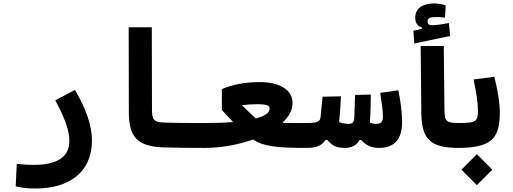

<svg xmlns="http://www.w3.org/2000/svg" viewBox="-20 -851 2970 1111"><path d="M186.5 239.7C376.5 239.7 512.2 148.4 512.2 -38.1C512.2 -126 476.1 -225.6 413.6 -330.6L299.8 -270.5C353 -171.4 381.3 -100.1 381.3 -34.2C381.3 62.5 301.8 103 176.8 103C132.8 103 114.3 100.6 77.1 97.2L70.8 227.1C106.9 235.8 134.3 239.7 186.5 239.7Z M1166 4.9C1194.3 4.9 1206.1 -30.3 1206.1 -63.5C1206.1 -106.9 1194.3 -139.2 1171.9 -139.2C1094.2 -139.2 989.3 -139.2 923.8 -142.1C873 -144.5 859.4 -156.7 859.4 -215.3L858.4 -693.4H724.6L725.6 -198.2C726.1 -57.1 776.9 -2.9 927.7 2C999.5 4.4 1099.6 4.9 1166 4.9Z M1164.1 4.9C1258.8 4.9 1357.9 -13.2 1443.4 -43.5C1503.4 -5.4 1574.2 4.9 1751 4.9C1803.7 4.9 1816.4 -12.7 1816.4 -67.9C1816.4 -113.8 1810.1 -139.2 1758.8 -139.2C1697.8 -139.2 1650.4 -139.2 1613.3 -139.6C1650.9 -174.3 1672.9 -213.4 1672.9 -254.9C1672.9 -326.7 1606 -376 1481.4 -376C1392.1 -376 1320.3 -359.4 1263.7 -335.4V-215.3C1286.6 -189 1307.6 -166.5 1328.6 -145C1277.8 -140.6 1223.6 -139.2 1171.9 -139.2ZM1460 -165.5 1458.5 -167C1431.6 -192.4 1416 -206.5 1379.9 -242.2C1406.7 -245.6 1435.5 -248 1465.8 -248C1529.8 -248 1540 -238.8 1540 -223.1C1540 -196.8 1508.8 -178.2 1460 -165.5Z M1752 4.9C1806.2 4.9 1839.4 -5.4 1863.8 -41H1873.5C1904.8 -5.4 1929.7 4.9 1975.1 4.9C2010.7 4.9 2043.5 -7.8 2060.5 -41H2070.3C2098.6 -9.3 2129.9 4.9 2174.3 4.9C2261.2 4.9 2306.6 -45.4 2306.6 -143.6C2306.6 -199.2 2298.3 -262.7 2285.2 -328.6L2180.2 -313.5C2189 -254.4 2195.8 -210 2195.8 -173.3C2195.8 -146.5 2183.6 -134.3 2155.8 -134.3C2143.1 -134.3 2131.8 -136.7 2120.6 -140.6C2124 -195.3 2125.5 -249 2125.5 -303.7L2034.7 -301.8C2033.2 -259.3 2031.7 -217.3 2030.3 -174.8C2029.3 -144.5 2021.5 -134.3 1996.6 -134.3C1978.5 -134.3 1961.4 -137.2 1942.4 -144.5C1947.3 -194.3 1950.7 -243.7 1953.1 -293.5L1846.7 -291.5L1835 -174.3C1832.5 -148.4 1817.9 -139.2 1757.8 -139.2Z M2633.8 4.9C2662.1 4.9 2673.8 -25.4 2673.8 -58.6C2673.8 -102.1 2662.1 -139.2 2639.6 -139.2C2563.5 -139.2 2552.7 -146 2551.8 -215.3L2547.9 -585H2414.1L2418 -198.2C2419.4 -43.9 2471.2 4.9 2633.8 4.9ZM2377.4 -599.6 2584.5 -642.6 2577.6 -717.8C2548.3 -712.4 2506.3 -705.1 2485.4 -705.1C2463.9 -705.1 2454.1 -709 2454.1 -727.5C2454.1 -748 2471.2 -752.4 2509.3 -752.4C2520.5 -752.4 2540 -751 2555.2 -749L2559.1 -819.3C2543 -825.7 2514.6 -831.1 2492.2 -831.1C2428.2 -831.1 2382.8 -804.7 2382.8 -748.5C2382.8 -717.3 2397 -698.7 2422.9 -690.9V-685.1L2372.1 -672.9Z M2627.9 4.9C2828.6 4.9 2872.1 -52.7 2872.1 -201.7C2872.1 -257.8 2860.4 -327.1 2840.3 -406.7L2720.2 -391.1C2736.8 -313 2745.6 -252.4 2745.6 -213.4C2745.6 -148.9 2737.3 -139.2 2633.8 -139.2ZM2739.3 220.2 2828.6 130.9 2739.3 41 2649.9 130.9Z"/></svg>

Font: CaskaydiaCove Nerd Font
Style: Bold
Weight: 700
Designer: Aaron Bell
Foundry: Saja Typeworks
Version: Version 2111.1;Nerd Fonts 2.3.0